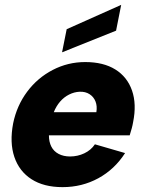

<svg xmlns="http://www.w3.org/2000/svg" viewBox="-20 -762 599 789"><path d="M237 7Q160 7 109.5 -25.5Q59 -58 39 -117Q19 -176 34 -255Q49 -328 91.5 -385Q134 -442 196.5 -474.5Q259 -507 330 -507Q405 -507 454 -476.5Q503 -446 522.5 -390Q542 -334 527 -260Q525 -248 521.5 -235Q518 -222 513 -206H181Q181 -179 191 -159.5Q201 -140 221 -129.5Q241 -119 268 -119Q299 -119 326.5 -132Q354 -145 370 -169L494 -133Q451 -66 384 -29.5Q317 7 237 7ZM376 -301Q380 -326 372.5 -345Q365 -364 348 -375Q331 -386 307 -385Q285 -384 264 -373.5Q243 -363 227 -344.5Q211 -326 201 -301ZM478 -742 457 -636 235 -547 254 -642Z"/></svg>

Font: Albert Sans ExtraBold
Style: Italic
Weight: 800
Italic angle: -11.25°
Designer: Andreas Rasmussen
Foundry: a.Foundry
Version: Version 1.025